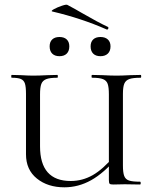

<svg xmlns="http://www.w3.org/2000/svg" viewBox="-20 -788 656 820"><path d="M373 -456Q371 -456 371 -462Q371 -468 373 -468L417 -467Q455 -465 478 -465Q499 -465 537 -467L581 -468Q583 -468 583 -462Q583 -456 581 -456Q548 -456 532.5 -450.5Q517 -445 511 -431Q505 -417 505 -387V-81Q505 -51 510.5 -36.5Q516 -22 531 -17Q546 -12 578 -12Q581 -12 581 -6Q581 0 578 0L513 -1L464 0Q452 0 448.5 -3Q445 -6 445 -19V-385Q445 -415 440 -429.5Q435 -444 420 -450Q405 -456 373 -456ZM255 12Q184 12 137.5 -25.5Q91 -63 91 -129V-387Q91 -417 86.5 -431Q82 -445 69.5 -450.5Q57 -456 30 -456Q28 -456 28 -462Q28 -468 30 -468L69 -467Q103 -465 121 -465Q146 -465 184 -467L225 -468Q227 -468 227 -462Q227 -456 225 -456Q193 -456 177.5 -450Q162 -444 156.5 -429.5Q151 -415 151 -385V-163Q151 -15 282 -15Q332 -15 376 -40Q420 -65 470 -124L480 -115Q424 -49 369.5 -18.5Q315 12 255 12ZM203 -739Q196 -741 210.5 -749Q225 -757 244.5 -763.5Q264 -770 268 -767Q302 -749 329 -733Q398 -693 441 -673Q443 -672 443 -669Q443 -666 441 -663.5Q439 -661 436 -662Q327 -710 203 -739ZM192 -590Q192 -609 203 -619.5Q214 -630 234 -630Q254 -630 265 -619.5Q276 -609 276 -590Q276 -570 265 -559Q254 -548 234 -548Q214 -548 203 -559Q192 -570 192 -590ZM367 -590Q367 -609 378 -619.5Q389 -630 409 -630Q429 -630 440.5 -619.5Q452 -609 452 -590Q452 -570 440.5 -559Q429 -548 409 -548Q389 -548 378 -559Q367 -570 367 -590Z"/></svg>

Font: Cormorant Unicase
Style: Regular
Weight: 400
Designer: Christian Thalmann (Catharsis Fonts)
Foundry: Catharsis Fonts
Version: Version 4.000